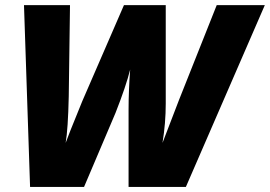

<svg xmlns="http://www.w3.org/2000/svg" viewBox="-20 -734 1060 754"><path d="M237.8 -172.9 257.3 -223.6 303.2 -336.9 466.8 -713.9H630.9V-327.1Q630.9 -251 618.2 -172.9Q623 -186.5 683.1 -341.8L831.1 -713.9H1020L710 0H484.9V-302.7Q484.9 -378.4 491.2 -460.9Q475.1 -396 433.6 -290.5L310.1 0H98.1L74.2 -713.9H254.9L250 -356Q247.1 -225.6 237.8 -172.9Z"/></svg>

Font: TypoPRO Open Sans
Style: Italic
Weight: 800
Italic angle: -12°
Foundry: Ascender Corporation
Version: Version 1.10